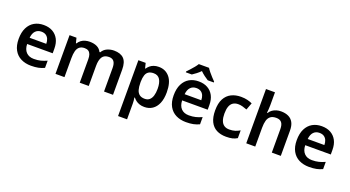

<svg xmlns="http://www.w3.org/2000/svg" viewBox="-63 -1527 4601 2527"><g transform="rotate(20 2238.0 -263.0)"><path d="M299 -552Q372 -552 424.5 -522.5Q477 -493 506 -438.5Q535 -384 535 -306V-242H177Q179 -168 218 -127.5Q257 -87 326 -87Q379 -87 420.5 -97.5Q462 -108 506 -128V-27Q466 -8 423 1Q380 10 320 10Q241 10 179.5 -20.5Q118 -51 83.5 -113Q49 -175 49 -267Q49 -360 80.5 -423.5Q112 -487 168 -519.5Q224 -552 299 -552ZM299 -459Q249 -459 217.5 -426.5Q186 -394 180 -330H413Q413 -368 400.5 -397Q388 -426 363 -442.5Q338 -459 299 -459Z M1283 -552Q1375 -552 1421.5 -505Q1468 -458 1468 -353V0H1342V-329Q1342 -389 1320 -419.5Q1298 -450 1250 -450Q1184 -450 1156 -407Q1128 -364 1128 -282V0H1002V-329Q1002 -369 992 -396Q982 -423 961.5 -436.5Q941 -450 909 -450Q864 -450 837 -428.5Q810 -407 799 -366Q788 -325 788 -265V0H662V-542H759L777 -471H784Q801 -499 825.5 -517Q850 -535 880.5 -543.5Q911 -552 942 -552Q1003 -552 1045 -531.5Q1087 -511 1108 -468H1118Q1143 -512 1188.5 -532Q1234 -552 1283 -552Z M1911 -552Q2006 -552 2064 -481.5Q2122 -411 2122 -272Q2122 -180 2095 -117Q2068 -54 2020 -22Q1972 10 1908 10Q1869 10 1839 -0.5Q1809 -11 1788 -27.5Q1767 -44 1752 -63H1744Q1748 -45 1750 -22.5Q1752 0 1752 20V240H1626V-542H1728L1746 -470H1752Q1767 -493 1788.5 -511.5Q1810 -530 1840.5 -541Q1871 -552 1911 -552ZM1875 -450Q1831 -450 1804 -432.5Q1777 -415 1765 -379Q1753 -343 1752 -289V-273Q1752 -215 1763.5 -175Q1775 -135 1802.5 -114Q1830 -93 1877 -93Q1917 -93 1942.5 -115Q1968 -137 1980.5 -177.5Q1993 -218 1993 -274Q1993 -358 1964.5 -404Q1936 -450 1875 -450Z M2470 -552Q2543 -552 2595.5 -522.5Q2648 -493 2677 -438.5Q2706 -384 2706 -306V-242H2348Q2350 -168 2389 -127.5Q2428 -87 2497 -87Q2550 -87 2591.5 -97.5Q2633 -108 2677 -128V-27Q2637 -8 2594 1Q2551 10 2491 10Q2412 10 2350.5 -20.5Q2289 -51 2254.5 -113Q2220 -175 2220 -267Q2220 -360 2251.5 -423.5Q2283 -487 2339 -519.5Q2395 -552 2470 -552ZM2470 -459Q2420 -459 2388.5 -426.5Q2357 -394 2351 -330H2584Q2584 -368 2571.5 -397Q2559 -426 2534 -442.5Q2509 -459 2470 -459ZM2534 -766Q2547 -744 2569.5 -716.5Q2592 -689 2616 -663Q2640 -637 2659 -618V-606H2574Q2548 -622 2518 -644.5Q2488 -667 2461 -694Q2435 -667 2406 -645Q2377 -623 2351 -606H2267V-618Q2286 -638 2309.5 -663.5Q2333 -689 2355.5 -716.5Q2378 -744 2391 -766Z M3052 10Q2975 10 2918.5 -19.5Q2862 -49 2831.5 -110.5Q2801 -172 2801 -268Q2801 -368 2834.5 -430.5Q2868 -493 2927 -522.5Q2986 -552 3062 -552Q3113 -552 3153 -542Q3193 -532 3221 -518L3184 -419Q3153 -431 3122 -439.5Q3091 -448 3062 -448Q3017 -448 2987.5 -428Q2958 -408 2944 -368.5Q2930 -329 2930 -269Q2930 -211 2944.5 -172Q2959 -133 2988 -113.5Q3017 -94 3060 -94Q3106 -94 3141 -105Q3176 -116 3207 -135V-26Q3176 -7 3140.5 1.5Q3105 10 3052 10Z M3460 -579Q3460 -547 3457.5 -516.5Q3455 -486 3453 -471H3461Q3478 -499 3503 -516.5Q3528 -534 3558.5 -543Q3589 -552 3622 -552Q3683 -552 3727 -531Q3771 -510 3794.5 -466.5Q3818 -423 3818 -353V0H3692V-328Q3692 -390 3668 -420Q3644 -450 3592 -450Q3542 -450 3513 -428.5Q3484 -407 3472 -365.5Q3460 -324 3460 -264V0H3334V-760H3460Z M4194 -552Q4267 -552 4319.5 -522.5Q4372 -493 4401 -438.5Q4430 -384 4430 -306V-242H4072Q4074 -168 4113 -127.5Q4152 -87 4221 -87Q4274 -87 4315.5 -97.5Q4357 -108 4401 -128V-27Q4361 -8 4318 1Q4275 10 4215 10Q4136 10 4074.5 -20.5Q4013 -51 3978.5 -113Q3944 -175 3944 -267Q3944 -360 3975.5 -423.5Q4007 -487 4063 -519.5Q4119 -552 4194 -552ZM4194 -459Q4144 -459 4112.5 -426.5Q4081 -394 4075 -330H4308Q4308 -368 4295.5 -397Q4283 -426 4258 -442.5Q4233 -459 4194 -459Z"/></g></svg>

Font: Noto Sans Thai SemiBold
Style: Regular
Weight: 600
Version: Version 2.001